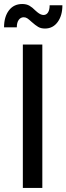

<svg xmlns="http://www.w3.org/2000/svg" viewBox="-20 -928 328 948"><path d="M154.8 -876Q156.7 -874 164.8 -867.4Q172.9 -860.8 180.4 -857.4Q188 -854 194.8 -854Q209 -854 217 -866.5Q225.1 -878.9 225.1 -901.9H288.1Q288.1 -851.1 264.6 -819.1Q241.2 -787.1 202.1 -787.1Q182.1 -787.1 168.5 -795.2Q154.8 -803.2 136.2 -819.8Q123 -832 115 -837.4Q106.9 -842.8 97.2 -842.8Q82 -842.8 72.5 -829.8Q63 -816.9 63 -793H0Q0 -844.7 23.9 -876.5Q47.9 -908.2 89.8 -908.2Q110.8 -908.2 125.5 -899.7Q140.1 -891.1 154.8 -876ZM92.8 -708H189V0H92.8Z"/></svg>

Font: Sarala
Style: Regular
Weight: 400
Designer: Andres Torresi
Foundry: Huerta Tipografica
Version: Version 1.004;PS 001.003;hotconv 1.0.70;makeotf.lib2.5.58329